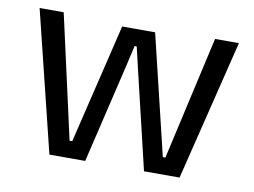

<svg xmlns="http://www.w3.org/2000/svg" viewBox="-60 -572 868 657"><g transform="rotate(10 374.0 -244.0)"><path d="M272.4 0H148L27.9 -488.2H111.6L207.7 -58.9H217L317.1 -474.9H431.6L531.7 -58.9H540.6L637.5 -488.2H720.4L600.3 0H476.7L394.2 -347.1L378 -416.4H370.6L354.8 -347Z"/></g></svg>

Font: Anek Devanagari Medium
Style: Regular
Weight: 500
Designer: Kailash Malviya (Devanagari) & Yesha Goshar (Latin)
Foundry: Ek Type
Version: Version 1.003